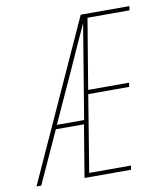

<svg xmlns="http://www.w3.org/2000/svg" viewBox="-82 -805 765 874"><g transform="rotate(-10 300.0 -367.5)"><path d="M16 0 350 -735H575L572 -716H378L324 -392H513L510 -373H321L263 -19H456L453 0H238L278 -241H148L38 0ZM156 -260H282L354 -695Q330 -644 307 -592.5Q284 -541 261 -490Z"/></g></svg>

Font: Iosevka SS04 Th Ex Obl
Style: Regular
Weight: 100
Width: 7
Italic angle: -9°
Monospace: yes
Designer: Belleve Invis
Foundry: Belleve Invis
Version: Version 19.0.0; ttfautohint (v1.8.4)